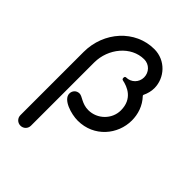

<svg xmlns="http://www.w3.org/2000/svg" viewBox="-231 -675 1055 1055"><g transform="rotate(45 297.0 -147.0)"><path d="M77 221C77 244 95 262 118 262C141 262 159 244 159 221V-270C159 -379 240 -477 341 -477C381 -477 411 -445 411 -406C411 -367 380 -336 341 -336C335 -336 332 -332 332 -324C332 -319 334 -313 341 -312C380 -304 449 -279 449 -188C449 -119 391 -62 321 -62C271 -62 245 -93 223 -93C198 -93 183 -74 183 -53C183 -6 270 20 321 20C448 20 531 -83 531 -191C531 -239 516 -289 477 -330C477 -331 476 -331 476 -335C487 -358 493 -381 493 -404C493 -484 429 -556 341 -556C193 -556 77 -427 77 -270Z"/></g></svg>

Font: Fabada
Style: Regular
Weight: 400
Designer: deFharo
Foundry: deFharo.com
Version: Version 4.000 2011 initial release